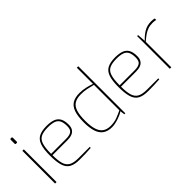

<svg xmlns="http://www.w3.org/2000/svg" viewBox="32 -1480 2203 2203"><g transform="rotate(-45 1133.0 -378.5)"><path d="M98 -640Q86 -640 86 -652V-714Q86 -726 98 -726H109Q115 -726 117.5 -722.5Q120 -719 120 -714V-652Q120 -640 109 -640ZM91 0V-531H115V0Z M484 6Q404 6 358.5 -20Q313 -46 294.5 -106Q276 -166 276 -268Q276 -372 296.5 -430.5Q317 -489 364 -513Q411 -537 489 -537Q553 -537 595 -521.5Q637 -506 658.5 -469Q680 -432 680 -367Q680 -326 663.5 -300Q647 -274 616.5 -262.5Q586 -251 544 -251H300Q300 -165 315 -113.5Q330 -62 370 -39Q410 -16 486 -16H670V0Q619 4 577.5 5Q536 6 484 6ZM300 -273H544Q601 -273 628.5 -293Q656 -313 656 -367Q656 -425 639.5 -457Q623 -489 586.5 -502Q550 -515 489 -515Q415 -515 374 -494.5Q333 -474 316.5 -421.5Q300 -369 300 -273Z M1012 6Q944 6 901.5 -24Q859 -54 839.5 -114Q820 -174 820 -263Q820 -362 841 -422.5Q862 -483 906.5 -510Q951 -537 1022 -537Q1073 -537 1122 -525.5Q1171 -514 1207 -501V-763H1231V0H1215L1207 -57Q1194 -45 1160.5 -30.5Q1127 -16 1086.5 -5Q1046 6 1012 6ZM1012 -16Q1071 -16 1119 -34.5Q1167 -53 1207 -73V-485Q1158 -498 1117 -506.5Q1076 -515 1022 -515Q959 -515 919.5 -491Q880 -467 862 -412Q844 -357 844 -263Q844 -179 861 -124Q878 -69 915 -42.5Q952 -16 1012 -16Z M1596 6Q1516 6 1470.5 -20Q1425 -46 1406.5 -106Q1388 -166 1388 -268Q1388 -372 1408.5 -430.5Q1429 -489 1476 -513Q1523 -537 1601 -537Q1665 -537 1707 -521.5Q1749 -506 1770.5 -469Q1792 -432 1792 -367Q1792 -326 1775.5 -300Q1759 -274 1728.5 -262.5Q1698 -251 1656 -251H1412Q1412 -165 1427 -113.5Q1442 -62 1482 -39Q1522 -16 1598 -16H1782V0Q1731 4 1689.5 5Q1648 6 1596 6ZM1412 -273H1656Q1713 -273 1740.5 -293Q1768 -313 1768 -367Q1768 -425 1751.5 -457Q1735 -489 1698.5 -502Q1662 -515 1601 -515Q1527 -515 1486 -494.5Q1445 -474 1428.5 -421.5Q1412 -369 1412 -273Z M1953 0V-531H1969L1977 -430Q2019 -477 2069.5 -507Q2120 -537 2185 -537Q2201 -537 2214.5 -535.5Q2228 -534 2239 -531V-507Q2228 -509 2214.5 -511Q2201 -513 2185 -513Q2142 -513 2109 -501.5Q2076 -490 2044.5 -468Q2013 -446 1977 -414V0Z"/></g></svg>

Font: Exo Thin Thin
Style: Regular
Weight: 250
Version: Version 2.000